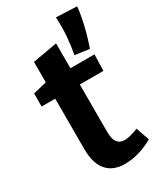

<svg xmlns="http://www.w3.org/2000/svg" viewBox="-200 -863 807 951"><g transform="rotate(-30 203.5 -388.0)"><path d="M223.7 12Q155.3 12 119.7 -29.5Q84 -71 84 -153V-459.3L102.3 -441H6.3V-515.7L104.3 -539.3L84 -515V-651.3L224.7 -676.3V-515L209.7 -534H362.3L359.7 -441H209.7L224.7 -459.3V-172Q224.7 -129.3 238.7 -110.3Q252.7 -91.3 281 -91.3Q297 -91.3 316.3 -96.7Q335.7 -102 358.7 -111L385 -34.3Q300.7 12 223.7 12ZM356.3 -568.7 274.3 -580Q283.7 -630.7 287.7 -681.8Q291.7 -733 288.3 -788L407 -783Q401.7 -733.3 388.8 -679.2Q376 -625 356.3 -568.7Z"/></g></svg>

Font: Bitter Thin
Style: Regular
Weight: 100
Designer: Sol Matas, and Bitter project Authors
Foundry: Sol Matas
Version: Version 2.002